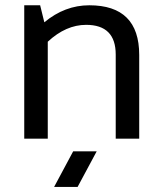

<svg xmlns="http://www.w3.org/2000/svg" viewBox="-20 -533 628 738"><path d="M73.2 0V-512.7H134.3L150.4 -447.3Q229 -512.7 323.2 -512.7Q515.1 -512.7 515.1 -321.8V0H424.8V-323.2Q424.8 -437.5 311 -437.5Q233.4 -437.5 163.6 -372.6V0ZM351.6 48.8 278.3 185.5H188L261.2 48.8Z"/></svg>

Font: Sansation
Style: Regular
Weight: 400
Designer: Bernd Montag
Version: Version 1.301